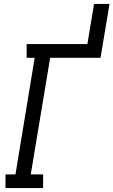

<svg xmlns="http://www.w3.org/2000/svg" viewBox="-20 -960 579 980"><path d="M8 0V-70H59L157 -665H116V-735H426L460 -940H539L493 -665H236L137 -70H200V0Z"/></svg>

Font: Iosevka Slab Oblique
Style: Regular
Weight: 400
Italic angle: -9°
Monospace: yes
Designer: Belleve Invis
Foundry: Belleve Invis
Version: Version 11.1.1; ttfautohint (v1.8.3)